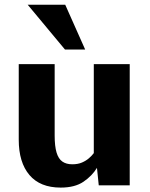

<svg xmlns="http://www.w3.org/2000/svg" viewBox="-20 -808 653 837"><path d="M244.6 9.8Q154.7 9.8 108.2 -45.2Q61.7 -100.2 61.7 -199V-528.3H218.3V-216.8Q218.3 -170.8 226.5 -143.3Q234.7 -115.7 251.7 -103.8Q268.7 -91.8 295.2 -91.8Q319.9 -91.8 337.6 -99.6Q355.4 -107.3 368.1 -118.5Q380.9 -129.7 388.9 -140.5V-528.3H545.5V0H410.5L402.7 -76.2Q381.6 -41.5 344.1 -15.9Q306.5 9.8 244.6 9.8ZM263.3 -592 100.6 -787.5H264.3L351.3 -592Z"/></svg>

Font: Comme
Style: Regular
Weight: 400
Designer: Vernon Adams
Foundry: Vernon Adams
Version: Version 1.000;gftools[0.9.27]